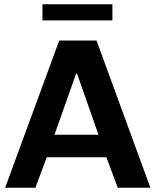

<svg xmlns="http://www.w3.org/2000/svg" viewBox="-20 -875 725 895"><path d="M4 0 256 -686H430L681 0H529L476 -142H198L145 0ZM234 -247H439L339 -532H335ZM178 -780V-855H504V-780Z"/></svg>

Font: Chivo SemiBold
Style: Regular
Weight: 600
Designer: Hector Gatti
Foundry: Omnibus-Type
Version: Version 2.002